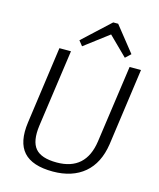

<svg xmlns="http://www.w3.org/2000/svg" viewBox="-134 -1022 932 1123"><g transform="rotate(15 332.0 -460.0)"><path d="M294 7Q169 7 116 -52Q63 -111 80 -233L145 -700H215L149 -232Q136 -136 172 -93Q208 -50 302 -50Q478 -50 504 -232L570 -700H639L574 -233Q565 -174 542.5 -129.5Q520 -85 484 -54.5Q448 -24 400 -8.5Q352 7 294 7ZM246 -775 410 -927H440L561 -775L529 -745L402 -870H435L270 -745Z"/></g></svg>

Font: Pathway Extreme 28pt Light
Style: Italic
Weight: 300
Italic angle: -8°
Designer: Eduardo Rodriguez Tunni
Foundry: Eduardo Rodriguez Tunni
Version: Version 1.001;gftools[0.9.26]